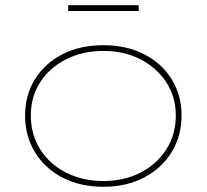

<svg xmlns="http://www.w3.org/2000/svg" viewBox="-20 -705 791 735"><path d="M376 10Q287 10 219.5 -25Q152 -60 114 -122Q76 -184 76 -263Q76 -341 114 -402Q152 -463 219.5 -497.5Q287 -532 376 -532Q464 -532 531.5 -497.5Q599 -463 637 -402Q675 -341 675 -263Q675 -184 637 -122.5Q599 -61 531.5 -25.5Q464 10 376 10ZM376 -12Q455 -12 517.5 -44Q580 -76 616.5 -133Q653 -190 653 -263Q653 -334 616.5 -390Q580 -446 517.5 -478Q455 -510 376 -510Q296 -510 233 -478Q170 -446 134 -390.5Q98 -335 98 -263Q98 -190 134 -133Q170 -76 233.5 -44Q297 -12 376 -12ZM241 -663V-685H511V-663Z"/></svg>

Font: Lexend Exa Thin
Style: Regular
Weight: 250
Designer: Bonnie Shaver-Troup, Thomas Jockin
Foundry: Lexend
Version: Version 1.007